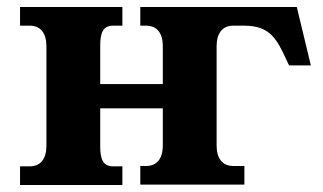

<svg xmlns="http://www.w3.org/2000/svg" viewBox="-20 -526 919 546"><path d="M265 -111V-218H443V-112C443 -75 426 -54 396 -54H379V-1H675V-54H643C613 -54 596 -75 596 -112V-395C596 -432 613 -453 643 -453H675C749 -453 768 -413 795 -355L802 -340H864L824 -506H379V-453H396C426 -453 443 -432 443 -395V-287H265V-395C265 -432 272 -453 302 -453H328V-506H37V-453H65C95 -453 112 -432 112 -395V-111C112 -74 95 -53 65 -53H37V0H328V-53H302C272 -53 265 -74 265 -111Z"/></svg>

Font: LT Superior Serif ExtraBold
Style: Regular
Weight: 800
Designer: Daniel Lyons
Foundry: LyonsType
Version: Version 2.120;FEAKit 1.0